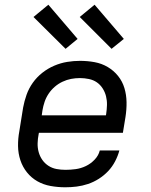

<svg xmlns="http://www.w3.org/2000/svg" viewBox="-20 -786 640 814"><path d="M257 8Q225 8 194.5 2.5Q164 -3 138.5 -17.5Q113 -32 94.5 -55Q76 -78 66.5 -106.5Q57 -135 56.5 -166.5Q56 -198 62 -230L78 -330Q83 -357 92.5 -384Q102 -411 119 -435Q136 -459 159.5 -477.5Q183 -496 210 -507.5Q237 -519 264.5 -523.5Q292 -528 319 -528Q351 -528 381 -522.5Q411 -517 436.5 -502Q462 -487 480.5 -464Q499 -441 507.5 -412.5Q516 -384 516.5 -353Q517 -322 512 -290L501 -223H145L144 -218Q140 -198 139.5 -178.5Q139 -159 144 -141Q149 -123 159.5 -108Q170 -93 185.5 -83Q201 -73 219.5 -69.5Q238 -66 258 -66Q279 -66 301 -69Q323 -72 344 -82Q365 -92 381.5 -109.5Q398 -127 403 -148H486Q480 -125 468 -102Q456 -79 438.5 -60.5Q421 -42 399 -28Q377 -14 353 -6Q329 2 305 5Q281 8 257 8ZM157 -297H429L430 -302Q433 -322 433.5 -341Q434 -360 429.5 -378Q425 -396 415 -411.5Q405 -427 390.5 -437Q376 -447 357 -451Q338 -455 319 -455Q300 -455 281.5 -451.5Q263 -448 245 -439.5Q227 -431 212 -418Q197 -405 186 -388.5Q175 -372 169 -354Q163 -336 160 -318ZM453 -579 318 -714 381 -766 505 -621ZM258 -579 122 -714 185 -766 309 -621Z"/></svg>

Font: Iosevka Custom Oblique
Style: Regular
Weight: 400
Italic angle: -9°
Designer: Belleve Invis
Foundry: Belleve Invis
Version: Version 27.0.1